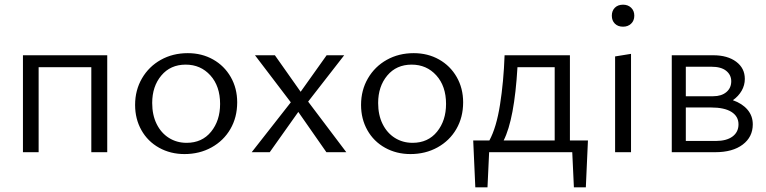

<svg xmlns="http://www.w3.org/2000/svg" viewBox="-20 -650 3273 820"><path d="M370 -363H145V0H78V-414H438V0H370Z M557 -202Q557 -265 586.5 -315.5Q616 -366 667 -394.5Q718 -423 782 -423Q842 -423 890 -396Q938 -369 965.5 -321Q993 -273 993 -213Q993 -149 964 -99Q935 -49 883.5 -20.5Q832 8 768 8Q708 8 659.5 -19Q611 -46 584 -94Q557 -142 557 -202ZM920 -206Q920 -282 878.5 -328Q837 -374 773 -374Q708 -374 669 -327.5Q630 -281 630 -210Q630 -159 649 -120.5Q668 -82 701.5 -61Q735 -40 777 -40Q843 -40 881.5 -87.5Q920 -135 920 -206Z M1222 -213 1069 -414H1154L1264 -258L1375 -414H1450L1296 -216L1459 0H1374L1254 -172L1132 0H1055Z M1522 -202Q1522 -265 1551.5 -315.5Q1581 -366 1632 -394.5Q1683 -423 1747 -423Q1807 -423 1855 -396Q1903 -369 1930.5 -321Q1958 -273 1958 -213Q1958 -149 1929 -99Q1900 -49 1848.5 -20.5Q1797 8 1733 8Q1673 8 1624.5 -19Q1576 -46 1549 -94Q1522 -142 1522 -202ZM1885 -206Q1885 -282 1843.5 -328Q1802 -374 1738 -374Q1673 -374 1634 -327.5Q1595 -281 1595 -210Q1595 -159 1614 -120.5Q1633 -82 1666.5 -61Q1700 -40 1742 -40Q1808 -40 1846.5 -87.5Q1885 -135 1885 -206Z M2001 -50H2070Q2100 -105 2115.5 -203Q2131 -301 2135 -414H2414V-50H2491L2482 150H2431L2424 0H2069L2062 150H2010ZM2349 -50V-363H2190Q2177 -141 2131 -50Z M2607 -409 2675 -420V0H2607ZM2593 -583Q2593 -604 2606 -617Q2619 -630 2641 -630Q2662 -630 2675.5 -617Q2689 -604 2689 -583Q2689 -562 2675.5 -549Q2662 -536 2641 -536Q2619 -536 2606 -549Q2593 -562 2593 -583Z M2849 -414H3026Q3087 -414 3124 -386.5Q3161 -359 3161 -313Q3161 -286 3147.5 -262.5Q3134 -239 3110 -222Q3150 -208 3172.5 -181.5Q3195 -155 3195 -119Q3195 -65 3152 -32.5Q3109 0 3035 0H2849ZM3134 -119Q3134 -153 3104 -172Q3074 -191 3016 -191H2909V-48H3037Q3083 -48 3108.5 -67Q3134 -86 3134 -119ZM3026 -239Q3061 -239 3082 -256.5Q3103 -274 3103 -303Q3103 -330 3081.5 -347.5Q3060 -365 3018 -365H2909V-239Z"/></svg>

Font: LXGW Bright GB
Style: Regular
Weight: 400
Designer: Christian Thalmann (Catharsis Fonts)
Foundry: LXGW / Christian Thalmann (Catharsis Fonts) / Fontworks Inc.
Version: Version 5.510